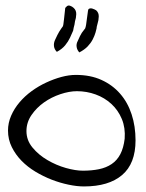

<svg xmlns="http://www.w3.org/2000/svg" viewBox="-20 -670 524 691"><path d="M8.8 -200.2Q8.8 -227.5 20 -253.4Q31.2 -279.3 50.3 -301.8Q69.3 -324.2 94.2 -342.3Q119.1 -360.4 146.5 -373Q173.8 -385.7 201.2 -393.1Q228.5 -400.4 252.9 -400.4Q305.7 -400.4 345.2 -382.3Q384.8 -364.3 412.1 -333Q439.5 -301.8 453.6 -258.8Q467.8 -215.8 467.8 -165Q467.8 -81.1 419.4 -40Q371.1 1 282.2 1Q256.8 1 226.6 -5.4Q196.3 -11.7 166 -23.4Q135.7 -35.2 107.4 -52.2Q79.1 -69.3 57.6 -91.3Q36.1 -113.3 22.5 -140.6Q8.8 -168 8.8 -200.2ZM75.2 -198.2Q75.2 -165 97.2 -138.7Q119.1 -112.3 150.9 -93.8Q182.6 -75.2 217.3 -65.4Q252 -55.7 278.3 -55.7Q309.6 -55.7 335.9 -61Q362.3 -66.4 381.8 -79.6Q401.4 -92.8 413.1 -115.2Q424.8 -137.7 428.7 -170.9Q431.6 -210 418.5 -241.7Q405.3 -273.4 380.9 -295.9Q356.4 -318.4 324.2 -330.1Q292 -341.8 256.8 -341.8Q229.5 -341.8 197.3 -331.1Q165 -320.3 138.2 -301.3Q111.3 -282.2 93.3 -255.9Q75.2 -229.5 75.2 -198.2ZM184.6 -483.4Q175.8 -492.2 174.3 -503.4Q172.9 -514.6 177.7 -525.4Q187.5 -546.9 192.9 -555.7Q198.2 -564.5 201.2 -568.4Q204.1 -572.3 205.6 -574.2Q207 -576.2 208 -582Q209 -587.9 210.4 -601.1Q211.9 -614.3 214.8 -641.6Q214.8 -641.6 215.8 -642.6L217.8 -644.5Q223.6 -652.3 231.9 -649.4Q240.2 -646.5 245.1 -641.6Q254.9 -632.8 254.4 -618.7Q253.9 -604.5 250 -593.8Q248 -584 248 -581.1Q245.1 -571.3 243.2 -559.6Q238.3 -547.9 231.9 -534.2Q225.6 -520.5 214.4 -506.8Q203.1 -493.2 184.6 -483.4ZM265.6 -481.4Q257.8 -489.3 255.9 -500.5Q253.9 -511.7 259.8 -522.5Q268.6 -543 274.4 -551.8Q280.3 -560.5 283.2 -563.5Q286.1 -566.4 286.6 -567.9Q287.1 -569.3 288.6 -574.7Q290 -580.1 291.5 -593.3Q293 -606.4 296.9 -632.8Q296.9 -633.8 297.9 -633.8Q297.9 -634.8 297.9 -636.7Q303.7 -641.6 312 -639.2Q320.3 -636.7 326.2 -632.8Q335.9 -624 335.4 -610.4Q335 -596.7 331.1 -585Q328.1 -575.2 328.1 -573.2Q328.1 -571.3 327.6 -567.9Q327.1 -564.5 323.7 -552.7Q320.3 -541 313.5 -527.8Q306.6 -514.6 295.4 -502.9Q284.2 -491.2 265.6 -481.4Z"/></svg>

Font: Swanky and Moo Moo
Style: Regular
Weight: 400
Designer: Kimberly Geswein
Foundry: Kimberly Geswein
Version: Version 1.002 2001